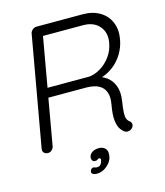

<svg xmlns="http://www.w3.org/2000/svg" viewBox="-127 -796 925 1075"><g transform="rotate(-15 335.0 -258.5)"><path d="M66.4 0Q51.8 0 43.5 -8.8Q35.2 -17.6 37.1 -30.3L150.4 -669.9Q152.3 -681.6 163.1 -690.9Q173.8 -700.2 185.5 -700.2H455.1Q511.7 -700.2 552.7 -675.8Q593.8 -651.4 611.8 -608.4Q629.9 -565.4 620.1 -510.7Q612.3 -466.8 589.8 -429.7Q567.4 -392.6 534.2 -367.2Q501 -341.8 461.9 -330.1L428.7 -340.8Q465.8 -337.9 494.1 -317.4Q522.5 -296.9 536.1 -261.2Q549.8 -225.6 542 -175.8Q535.2 -132.8 534.2 -108.9Q533.2 -85 538.1 -72.8Q543 -60.5 552.7 -53.7Q561.5 -47.9 563.5 -37.1Q565.4 -26.4 557.6 -15.6Q551.8 -7.8 543.5 -4.4Q535.2 -1 527.3 -1Q519.5 -1 512.7 -4.9Q500 -12.7 488.3 -29.8Q476.6 -46.9 472.7 -80.1Q468.8 -113.3 479.5 -171.9Q486.3 -210.9 478.5 -235.8Q470.7 -260.7 453.6 -274.4Q436.5 -288.1 414.1 -293.5Q391.6 -298.8 370.1 -298.8H137.7L150.4 -313.5L100.6 -30.3Q98.6 -18.6 88.9 -9.3Q79.1 0 66.4 0ZM147.5 -353.5H398.4Q432.6 -356.4 465.8 -376.5Q499 -396.5 523.9 -430.2Q548.8 -463.9 556.6 -508.8Q566.4 -565.4 534.2 -603Q502 -640.6 439.5 -640.6H201.2L210.9 -655.3L155.3 -339.8ZM392.6 107.4Q389.6 127 375 144.5Q360.4 162.1 341.3 172.4Q322.3 182.6 302.7 182.6Q284.2 182.6 276.9 176.8Q269.5 170.9 270.5 163.1Q272.5 154.3 277.8 148.9Q283.2 143.6 289.1 143.6Q293.9 143.6 300.3 146.5Q306.6 149.4 317.4 147.5Q326.2 146.5 333 138.2Q339.8 129.9 342.8 115.2Q344.7 103.5 334 102.5Q328.1 102.5 324.2 106.9Q320.3 111.3 311.5 111.3Q298.8 112.3 293.5 103Q288.1 93.8 290 84Q293 67.4 308.6 57.1Q324.2 46.9 347.7 46.9Q371.1 46.9 384.8 62Q398.4 77.1 392.6 107.4Z"/></g></svg>

Font: Quicksand
Style: Italic
Weight: 400
Designer: Andrew Paglinawan
Foundry: Andrew Paglinawan
Version: Version 3.006